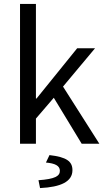

<svg xmlns="http://www.w3.org/2000/svg" viewBox="-20 -732 535 978"><path d="M82 0H163V-128L254 -234L396 0H486L301 -291L464 -486H373L166 -230H163V-712H82ZM184 226C290 221 349 193 349 135C349 90 319 68 232 58L214 96C260 100 285 112 285 138C285 165 260 180 176 186Z"/></svg>

Font: Giro Sans Regular
Style: Regular
Weight: 400
Designer: Paul D. Hunt
Foundry: Adobe Systems Incorporated
Version: Version 1.000;PS 1.0;hotconv 1.0.88;makeotf.lib2.5.647800